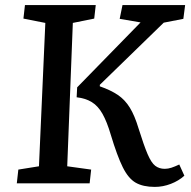

<svg xmlns="http://www.w3.org/2000/svg" viewBox="-20 -720 750 754"><path d="M588 14Q542 14 513 -2.5Q484 -19 462 -63.5Q440 -108 415 -191Q400 -242 382.5 -273Q365 -304 340.5 -319Q316 -334 281 -338L283 -377L532 -632L450 -646L461 -700H707L700 -646L623 -631L372 -387V-381Q415 -366 443 -347Q471 -328 490 -297Q509 -266 524 -216Q545 -149 559.5 -115Q574 -81 589.5 -69Q605 -57 627 -57Q640 -57 653.5 -61.5Q667 -66 684 -74L704 -30Q682 -10 651 2Q620 14 588 14ZM46 0 52 -54 133 -67 158 -630 72 -647 78 -700H356L350 -647L266 -630L244 -67L338 -54L332 0Z"/></svg>

Font: Literata 12pt Medium
Style: Italic
Weight: 500
Italic angle: -2°
Designer: Latin by Veronika Burian and Jose Scaglione. Greek by Irene Vlachou. Cyrillic by Vera Evstafieva
Foundry: TypeTogether
Version: Version 3.002